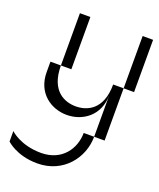

<svg xmlns="http://www.w3.org/2000/svg" viewBox="-132 -581 714 863"><g transform="rotate(20 225.0 -150.0)"><path d="M400 -250H350C350 -125 275 -100 225 -100C175 -100 100 -125 100 -250H50V-200C50 -100 125 -50 200 -50C275 -50 350 -100 350 -200V0H400ZM0 150C0 150 50 200 150 200C275 200 350 100 350 0H300C300 75 250 150 150 150C50 150 0 100 0 100ZM100 -250H150V-500H100ZM400 -250H450V-500H400Z"/></g></svg>

Font: LS-VG5000 Light Shifted
Style: Regular
Weight: 400
Designer: Justin Bihan, 2021
Foundry: Justin Bihan, 2021
Version: Version 1.000;Glyphs 3.1.2 (3151)